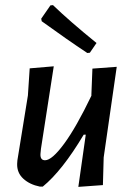

<svg xmlns="http://www.w3.org/2000/svg" viewBox="-20 -726 518 750"><path d="M187 -706Q251 -644 357 -558L331 -520L321 -519Q241 -572 143 -643L141 -653L177 -705ZM190 -467 140 -145 138 -124Q137 -100 156 -100Q183 -100 230.5 -164.5Q278 -229 337 -352V-357L341 -458L436 -465L385 -111L382 -3L286 4L315 -200H307Q223 -59 147 3H136Q96 -5 71 -28Q46 -51 47 -86L48 -100L89 -353L96 -459Z"/></svg>

Font: Alegreya Sans SC Medium
Style: Italic
Weight: 500
Italic angle: -7°
Designer: Juan Pablo del Peral
Foundry: Huerta Tipografica
Version: Version 2.007